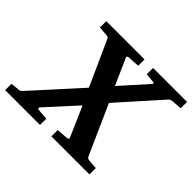

<svg xmlns="http://www.w3.org/2000/svg" viewBox="-198 -871 1071 1071"><g transform="rotate(45 338.0 -335.5)"><path d="M658.2 -616.2Q647.5 -615.2 642.3 -611.1Q637.2 -606.9 634.8 -604L416 -358.9L546.9 -65.9Q550.8 -58.6 554.9 -56.9Q559.1 -55.2 564.9 -54.2Q573.2 -53.7 582 -53.2Q589.8 -52.7 599.9 -51.8Q609.9 -50.8 621.1 -49.8V0H320.8V-49.8Q330.6 -50.8 340.8 -51.3Q351.1 -51.8 359.4 -52.7Q368.7 -53.7 377.9 -54.2Q383.8 -54.7 388.4 -55.2Q393.1 -55.7 396.2 -57.1Q399.4 -58.6 400.1 -61.3Q400.9 -64 398.9 -68.8L321.8 -245.1L161.1 -68.8Q157.2 -64.9 158.4 -60.1Q159.7 -55.2 168 -54.2L231 -49.8V0H-43.9V-49.8Q-37.1 -50.8 -29.5 -51.3Q-22 -51.8 -16.1 -52.7Q-9.3 -53.7 -2.9 -54.2Q3.4 -54.7 7.8 -54.9Q12.2 -55.2 15.6 -56.4Q19 -57.6 22 -59.8Q24.9 -62 28.8 -65.9L276.9 -339.8L157.2 -605Q153.3 -613.3 148.7 -614.7Q144 -616.2 132.8 -617.2Q125 -617.2 116.7 -618.2Q109.9 -618.7 100.8 -619.4Q91.8 -620.1 83 -621.1V-670.9H384.8V-621.1Q372.6 -620.1 361.1 -619.4Q349.6 -618.7 339.8 -618.2Q328.6 -617.7 318.8 -617.2Q312 -617.2 306.6 -614Q301.3 -610.8 305.2 -602.1L373 -449.2L509.8 -602.1Q513.7 -606 514.6 -610.6Q515.6 -615.2 505.9 -616.2L452.1 -621.1V-670.9H720.2V-621.1Z"/></g></svg>

Font: Charis SIL Cyr
Style: Bold Italic
Weight: 700
Italic angle: -11°
Foundry: SIL International
Version: Version 5.000